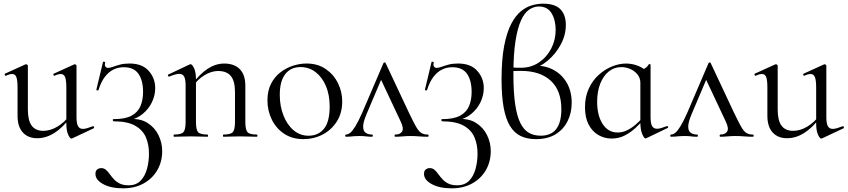

<svg xmlns="http://www.w3.org/2000/svg" viewBox="-20 -745 4618 1046"><path d="M182.4 8Q133 8 104.3 -23.4Q75.6 -54.8 75.6 -114.6V-268Q75.6 -307.4 69.3 -324.6Q63 -341.8 46.2 -341.8Q32 -341.8 12.4 -332.4Q8.4 -330.6 5.9 -336.6Q3.4 -342.6 7.2 -343.6L118 -394Q120.2 -395 122.2 -395Q124.8 -395 128.3 -392.5Q131.8 -390 131.8 -386.8V-148.2Q131.8 -88.6 152.7 -60.4Q173.6 -32.2 215.6 -32.2Q254.2 -32.2 292.8 -55.1Q331.4 -78 359.6 -117.4L364.8 -106.2Q318.8 -46.8 274.4 -19.4Q230 8 182.4 8ZM396.8 -386.8V-107.2Q396.8 -73.2 404.9 -58Q413 -42.8 432 -42.8Q442.2 -42.8 454.7 -46.6Q467.2 -50.4 485 -57Q489.8 -59 492 -53.5Q494.2 -48 490.4 -46L373.2 9Q371.2 10 369 10Q361.4 10 351.4 -11.4Q341.4 -32.8 341.4 -73.2V-268Q341.4 -307.4 334.7 -324.6Q328 -341.8 311.2 -341.8Q297 -341.8 277.2 -332.4Q273.4 -330.6 271.3 -336.6Q269.2 -342.6 273 -343.6L383.8 -394Q385.8 -395 387.2 -395Q389.8 -395 393.3 -392.5Q396.8 -390 396.8 -386.8Z M650.6 281Q584.2 281 542.1 258Q500 235 500 202.6Q500 184.8 510 177.8Q520 170.8 530.8 170.8Q546.4 170.8 557.2 180.2Q568 189.6 577.9 203.6Q587.8 217.6 600.7 231.6Q613.6 245.6 632.5 255Q651.4 264.4 680.8 264.4Q721.8 264.4 746 239.4Q770.2 214.4 780.9 174.6Q791.6 134.8 791.6 91Q791.6 43 775 3.5Q758.4 -36 716.6 -60Q674.8 -84 599.8 -84Q596 -84 594.5 -90Q593 -96 599.8 -96Q662.4 -96 697 -115Q731.6 -134 745.5 -167.5Q759.4 -201 759.4 -244Q759.4 -306 734.6 -342.4Q709.8 -378.8 653.4 -378.8Q623 -378.8 596.7 -365.4Q570.4 -352 550 -324.5Q529.6 -297 516.2 -253.6Q515.2 -251.6 509.6 -252.6Q504 -253.6 505 -256.6L541 -407Q542 -410 548 -408.5Q554 -407 553 -405Q549 -388 555 -381.5Q561 -375 568 -375Q579.4 -375 595.3 -381Q611.2 -387 633.5 -393Q655.8 -399 685.2 -399Q754.6 -399 790.1 -359Q825.6 -319 825.6 -265Q825.6 -226 808.1 -189Q790.6 -152 758 -125Q725.4 -98 680 -88L682.8 -96Q742.4 -101 782.5 -76Q822.6 -51 843.1 -9.5Q863.6 32 863.6 78Q863.6 136 836.9 182Q810.2 228 762.3 254.5Q714.4 281 650.6 281Z M1197.6 0Q1194.6 0 1194.6 -6Q1194.6 -12 1197.6 -12Q1236.6 -12 1248.4 -25.3Q1260.2 -38.6 1260.2 -81V-243.4Q1260.2 -303 1237.9 -330.6Q1215.6 -358.2 1168 -358.2Q1131.6 -358.2 1093.7 -335.2Q1055.8 -312.2 1028.8 -271.8L1024.6 -283.8Q1069.2 -343.4 1112.4 -371.1Q1155.6 -398.8 1201.2 -398.8Q1256.4 -398.8 1286.5 -368.2Q1316.6 -337.6 1316.6 -277V-81Q1316.6 -38.6 1328.1 -25.3Q1339.6 -12 1379.4 -12Q1382.4 -12 1382.4 -6Q1382.4 0 1379.4 0Q1361.8 0 1338.2 -1Q1314.6 -2 1288.8 -2Q1263.2 -2 1239.2 -1Q1215.2 0 1197.6 0ZM928.6 0Q925.6 0 925.6 -6Q925.6 -12 928.6 -12Q967.6 -12 979.4 -25.3Q991.2 -38.6 991.2 -81V-278.6Q991.2 -312 983.4 -327.3Q975.6 -342.6 956.2 -342.6Q946.4 -342.6 932.8 -338.7Q919.2 -334.8 901.8 -327.8Q897.8 -326.6 895.4 -331.8Q893 -337 896.6 -338.8L1013.2 -394Q1016 -395.2 1018.6 -395.2Q1026.4 -395.2 1037 -374Q1047.6 -352.8 1047.6 -312.6V-81Q1047.6 -38.6 1059.1 -25.3Q1070.6 -12 1110.4 -12Q1113.4 -12 1113.4 -6Q1113.4 0 1110.4 0Q1092.8 0 1069.2 -1Q1045.6 -2 1019.8 -2Q994.2 -2 970.2 -1Q946.2 0 928.6 0Z M1632.4 13Q1572.6 13 1528.6 -16Q1484.6 -45 1460.8 -93.5Q1437 -142 1437 -198Q1437 -250 1456.2 -288Q1475.4 -326 1507.2 -350.5Q1539 -375 1576.4 -387Q1613.8 -399 1650.2 -399Q1711 -399 1754.5 -369Q1798 -339 1821.2 -292Q1844.4 -245 1844.4 -192.8Q1844.4 -129.4 1815.1 -83.3Q1785.8 -37.2 1737.8 -12.1Q1689.8 13 1632.4 13ZM1660.8 -5.6Q1713.6 -5.6 1744.8 -43.4Q1776 -81.2 1776 -165Q1776 -228.4 1755.5 -276.6Q1735 -324.8 1699.2 -352.2Q1663.4 -379.6 1617 -379.6Q1563.6 -379.6 1533.9 -341Q1504.2 -302.4 1504.2 -228.6Q1504.2 -167.8 1524 -116.7Q1543.8 -65.6 1579.2 -35.6Q1614.6 -5.6 1660.8 -5.6Z M1864.8 0Q1860.8 0 1860.8 -6Q1860.8 -12 1864.8 -12Q1875.8 -12 1887.9 -21.5Q1900 -31 1916 -57Q1932 -83 1953.8 -132L2069 -401Q2071 -405 2075.4 -405Q2079.8 -405 2081 -401L2205 -137Q2229.8 -85.2 2244.7 -58.2Q2259.6 -31.2 2273.8 -21.6Q2288 -12 2310 -12Q2315 -12 2315 -6Q2315 0 2310 0Q2287 0 2262.7 -2Q2238.4 -4 2215.2 -4Q2196 -4 2173.9 -2Q2151.8 0 2133.6 0Q2129.6 0 2129.6 -6Q2129.6 -12 2133.6 -12Q2160.2 -12 2170.6 -28.8Q2181 -45.6 2162.4 -84L2050.8 -321.4L2074 -352L1976.8 -123Q1957.8 -78 1958.4 -54Q1959 -30 1973 -21Q1987 -12 2006 -12Q2011 -12 2011 -6Q2011 0 2006 0Q1987.8 0 1974.3 -2Q1960.8 -4 1937 -4Q1918.8 -4 1908.4 -3Q1898 -2 1888.9 -1Q1879.8 0 1864.8 0Z M2440.6 281Q2374.2 281 2332.1 258Q2290 235 2290 202.6Q2290 184.8 2300 177.8Q2310 170.8 2320.8 170.8Q2336.4 170.8 2347.2 180.2Q2358 189.6 2367.9 203.6Q2377.8 217.6 2390.7 231.6Q2403.6 245.6 2422.5 255Q2441.4 264.4 2470.8 264.4Q2511.8 264.4 2536 239.4Q2560.2 214.4 2570.9 174.6Q2581.6 134.8 2581.6 91Q2581.6 43 2565 3.5Q2548.4 -36 2506.6 -60Q2464.8 -84 2389.8 -84Q2386 -84 2384.5 -90Q2383 -96 2389.8 -96Q2452.4 -96 2487 -115Q2521.6 -134 2535.5 -167.5Q2549.4 -201 2549.4 -244Q2549.4 -306 2524.6 -342.4Q2499.8 -378.8 2443.4 -378.8Q2413 -378.8 2386.7 -365.4Q2360.4 -352 2340 -324.5Q2319.6 -297 2306.2 -253.6Q2305.2 -251.6 2299.6 -252.6Q2294 -253.6 2295 -256.6L2331 -407Q2332 -410 2338 -408.5Q2344 -407 2343 -405Q2339 -388 2345 -381.5Q2351 -375 2358 -375Q2369.4 -375 2385.3 -381Q2401.2 -387 2423.5 -393Q2445.8 -399 2475.2 -399Q2544.6 -399 2580.1 -359Q2615.6 -319 2615.6 -265Q2615.6 -226 2598.1 -189Q2580.6 -152 2548 -125Q2515.4 -98 2470 -88L2472.8 -96Q2532.4 -101 2572.5 -76Q2612.6 -51 2633.1 -9.5Q2653.6 32 2653.6 78Q2653.6 136 2626.9 182Q2600.2 228 2552.3 254.5Q2504.4 281 2440.6 281Z M2869 -365 2903 -386.8Q2956.2 -386.8 2999.8 -361.9Q3043.4 -337 3069 -291.7Q3094.6 -246.4 3094.6 -185.2Q3094.6 -130.4 3072.4 -85.4Q3050.2 -40.4 3007.1 -13.7Q2964 13 2899.8 13Q2852.4 13 2817.2 -3.7Q2782 -20.4 2758.7 -58.3Q2735.4 -96.2 2723.9 -159Q2712.4 -221.8 2712.4 -313.2Q2712.4 -421.4 2726.7 -495.2Q2741 -569 2764.9 -614.6Q2788.8 -660.2 2818.3 -684Q2847.8 -707.8 2879 -716.4Q2910.2 -725 2938.2 -725Q3003.6 -725 3033.1 -694.5Q3062.6 -664 3062.6 -609.2Q3062.6 -553.8 3035.1 -502.6Q3007.6 -451.4 2963.8 -414.6Q2920 -377.8 2869 -365ZM2925.6 -5.8Q2982.4 -5.8 3010.3 -42Q3038.2 -78.2 3038.2 -150.2Q3038.2 -252.2 2980.2 -305.5Q2922.2 -358.8 2818 -358.8Q2804.6 -358.8 2789 -358.6Q2773.4 -358.4 2758.8 -355.6V-378.8Q2773.4 -376.8 2788.5 -376.3Q2803.6 -375.8 2817 -375.8Q2873.2 -375.8 2915.9 -404.6Q2958.6 -433.4 2982.9 -480.4Q3007.2 -527.4 3007.2 -581.8Q3007.2 -635.8 2985 -672.7Q2962.8 -709.6 2915.6 -709.6Q2888 -709.6 2862.6 -692.4Q2837.2 -675.2 2818.3 -633.5Q2799.4 -591.8 2788.2 -520.5Q2777 -449.2 2777 -340.4Q2777 -240.6 2786.8 -175.5Q2796.6 -110.4 2815.6 -73.3Q2834.6 -36.2 2862.1 -21Q2889.6 -5.8 2925.6 -5.8Z M3311.4 9.8Q3273 9.8 3239.7 -9.5Q3206.4 -28.8 3186.7 -66.7Q3167 -104.6 3167 -160.8Q3167 -217.6 3187.3 -261.8Q3207.6 -306 3241.1 -336.5Q3274.6 -367 3313.9 -382.9Q3353.2 -398.8 3390.2 -398.8Q3425.8 -398.8 3457.6 -385.7Q3489.4 -372.6 3508.8 -349.6L3468.6 -293.6Q3468.6 -319.6 3453.5 -338.8Q3438.4 -358 3414.5 -368.7Q3390.6 -379.4 3365 -379.4Q3325.4 -379.4 3295.8 -355.1Q3266.2 -330.8 3249.7 -288.4Q3233.2 -246 3233.2 -190Q3233.2 -115.8 3263.2 -69.5Q3293.2 -23.2 3344.8 -23.2Q3372.8 -23.2 3398.1 -36.1Q3423.4 -49 3445.2 -68.3Q3467 -87.6 3484.8 -107.2L3492.8 -100.2Q3471 -75.2 3444.2 -49.8Q3417.4 -24.4 3384.4 -7.3Q3351.4 9.8 3311.4 9.8ZM3496.4 9.2Q3488.8 9.2 3478.7 -15Q3468.6 -39.2 3468.6 -80.4V-360.6Q3485.4 -367.6 3495.6 -373.8Q3505.8 -380 3515 -394.8Q3516.2 -396.8 3520.2 -395.7Q3524.2 -394.6 3524.2 -392.4V-106.6Q3524.2 -73.2 3532.4 -58.4Q3540.6 -43.6 3559.4 -43.6Q3569.6 -43.6 3582.1 -47.4Q3594.6 -51.2 3612.4 -57.8Q3617.2 -59.8 3619.4 -54.7Q3621.6 -49.6 3617 -47.6L3500.6 8.2Q3498.6 9.2 3496.4 9.2Z M3635.8 0Q3631.8 0 3631.8 -6Q3631.8 -12 3635.8 -12Q3646.8 -12 3658.9 -21.5Q3671 -31 3687 -57Q3703 -83 3724.8 -132L3840 -401Q3842 -405 3846.4 -405Q3850.8 -405 3852 -401L3976 -137Q4000.8 -85.2 4015.7 -58.2Q4030.6 -31.2 4044.8 -21.6Q4059 -12 4081 -12Q4086 -12 4086 -6Q4086 0 4081 0Q4058 0 4033.7 -2Q4009.4 -4 3986.2 -4Q3967 -4 3944.9 -2Q3922.8 0 3904.6 0Q3900.6 0 3900.6 -6Q3900.6 -12 3904.6 -12Q3931.2 -12 3941.6 -28.8Q3952 -45.6 3933.4 -84L3821.8 -321.4L3845 -352L3747.8 -123Q3728.8 -78 3729.4 -54Q3730 -30 3744 -21Q3758 -12 3777 -12Q3782 -12 3782 -6Q3782 0 3777 0Q3758.8 0 3745.3 -2Q3731.8 -4 3708 -4Q3689.8 -4 3679.4 -3Q3669 -2 3659.9 -1Q3650.8 0 3635.8 0Z M4267.4 8Q4218 8 4189.3 -23.4Q4160.6 -54.8 4160.6 -114.6V-268Q4160.6 -307.4 4154.3 -324.6Q4148 -341.8 4131.2 -341.8Q4117 -341.8 4097.4 -332.4Q4093.4 -330.6 4090.9 -336.6Q4088.4 -342.6 4092.2 -343.6L4203 -394Q4205.2 -395 4207.2 -395Q4209.8 -395 4213.3 -392.5Q4216.8 -390 4216.8 -386.8V-148.2Q4216.8 -88.6 4237.7 -60.4Q4258.6 -32.2 4300.6 -32.2Q4339.2 -32.2 4377.8 -55.1Q4416.4 -78 4444.6 -117.4L4449.8 -106.2Q4403.8 -46.8 4359.4 -19.4Q4315 8 4267.4 8ZM4481.8 -386.8V-107.2Q4481.8 -73.2 4489.9 -58Q4498 -42.8 4517 -42.8Q4527.2 -42.8 4539.7 -46.6Q4552.2 -50.4 4570 -57Q4574.8 -59 4577 -53.5Q4579.2 -48 4575.4 -46L4458.2 9Q4456.2 10 4454 10Q4446.4 10 4436.4 -11.4Q4426.4 -32.8 4426.4 -73.2V-268Q4426.4 -307.4 4419.7 -324.6Q4413 -341.8 4396.2 -341.8Q4382 -341.8 4362.2 -332.4Q4358.4 -330.6 4356.3 -336.6Q4354.2 -342.6 4358 -343.6L4468.8 -394Q4470.8 -395 4472.2 -395Q4474.8 -395 4478.3 -392.5Q4481.8 -390 4481.8 -386.8Z"/></svg>

Font: Cormorant Infant Light
Style: Regular
Weight: 300
Designer: Christian Thalmann (Catharsis Fonts)
Foundry: Catharsis Fonts
Version: Version 4.001